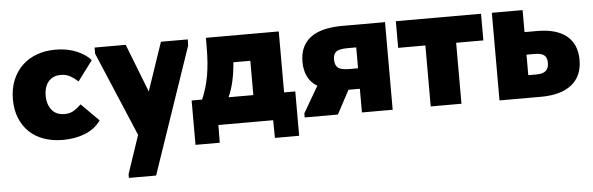

<svg xmlns="http://www.w3.org/2000/svg" viewBox="-47 -631 3170 1026"><g transform="rotate(-5 1538.0 -118.5)"><path d="M275 7Q219 7 173 -9Q127 -25 94.5 -56Q62 -87 44 -131.5Q26 -176 26 -232Q26 -290 45 -335.5Q64 -381 97 -412.5Q130 -444 175.5 -460.5Q221 -477 275 -477Q340 -477 390 -455.5Q440 -434 464 -404L384 -297Q365 -315 343 -327.5Q321 -340 292 -340Q268 -340 251 -331.5Q234 -323 223 -308.5Q212 -294 207 -275Q202 -256 202 -236Q202 -191 225.5 -160.5Q249 -130 295 -130Q323 -130 343 -142Q363 -154 384 -174L478 -80Q446 -35 392.5 -14Q339 7 275 7Z M607 220 676 15 485 -437V-470H652L753 -211L841 -470H985L984 -437L753 240H607Z M977 -143H1033Q1058 -199 1070 -265.5Q1082 -332 1082 -421V-470H1473V-143H1533V95H1403L1402 0H1108L1107 95H977ZM1217 -327Q1213 -272 1202.5 -226Q1192 -180 1175 -143H1308V-327Z M1571 -22 1653 -163Q1618 -184 1601.5 -218Q1585 -252 1585 -297Q1585 -382 1642 -426Q1699 -470 1816 -470H2043V0H1878V-127H1817L1749 0H1571ZM1878 -237V-349H1832Q1787 -349 1770.5 -336.5Q1754 -324 1754 -295Q1754 -264 1770.5 -250.5Q1787 -237 1832 -237Z M2247 -327H2101V-470H2558V-327H2412V0H2247Z M2616 -470H2781V-352H2849Q2952 -352 3006.5 -307.5Q3061 -263 3061 -178Q3061 -92 3003.5 -46Q2946 0 2838 0H2616ZM2824 -121Q2859 -121 2875 -134.5Q2891 -148 2891 -178Q2891 -207 2875 -219Q2859 -231 2824 -231H2781V-121Z"/></g></svg>

Font: Tilda Sans Black
Style: Regular
Weight: 900
Designer: ParaType Ltd
Foundry: ParaType Ltd
Version: Version 1.009